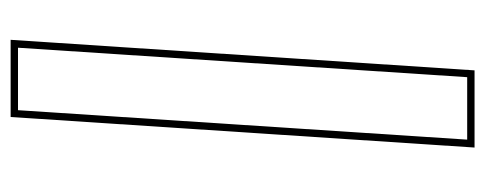

<svg xmlns="http://www.w3.org/2000/svg" viewBox="-289 -501 890 352"><g transform="rotate(90 156.0 -325.0)"><path d="M194.5 100.5H53L109 -750H250.5ZM182 87 236 -736.5H121.5L67.5 87Z"/></g></svg>

Font: Tourney Thin
Style: Italic
Weight: 100
Italic angle: -12°
Designer: Tyler Finck
Foundry: Etcetera Type Co
Version: Version 1.015